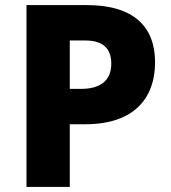

<svg xmlns="http://www.w3.org/2000/svg" viewBox="-20 -734 670 754"><path d="M321 -714H84V0H254V-246H314C520 -246 589 -362 589 -489C589 -631 503 -714 321 -714ZM315 -575C385 -575 417 -543 417 -484C417 -413 368 -385 299 -385H254V-575Z"/></svg>

Font: Noto Sans Bengali UI ExtraBold
Style: Regular
Weight: 800
Designer: Jelle Bosma - Monotype Design Team
Foundry: Monotype Imaging Inc.
Version: Version 2.003